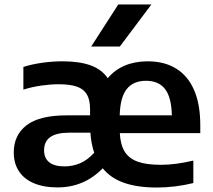

<svg xmlns="http://www.w3.org/2000/svg" viewBox="-20 -828 951 858"><path d="M875 -233H515.5Q518 -181.5 537.2 -150.5Q556.5 -119.5 595.5 -105.5Q634.5 -91.5 699 -91.5Q765 -91.5 844 -110.5V-10Q762.5 10 680 10Q594.5 10 534.5 -11Q474.5 -32 439 -76Q356 9.5 237 9.5Q174 9.5 130 -9.8Q86 -29 63.8 -64Q41.5 -99 41.5 -146.5Q41.5 -224.5 99 -268.5Q156.5 -312.5 277.5 -312.5H382.5V-339.5Q382.5 -382.5 367.8 -406.8Q353 -431 322.5 -441.2Q292 -451.5 241.5 -451.5Q206 -451.5 164 -445.5Q122 -439.5 84.5 -427.5V-529Q125 -541.5 170.5 -547.8Q216 -554 259 -554Q334.5 -554 384.2 -536.2Q434 -518.5 461.5 -478.5Q492 -515.5 537.5 -534.8Q583 -554 640 -554Q714.5 -554 767.2 -521.5Q820 -489 847.5 -425.2Q875 -361.5 875 -269ZM515 -312.5H748Q746 -394 717.2 -430.5Q688.5 -467 632.5 -467Q576 -467 546.5 -430.2Q517 -393.5 515 -312.5ZM401 -145.5Q387 -187 384 -235H288Q177 -235 177 -156.5Q177 -121.5 199.8 -103Q222.5 -84.5 267.5 -84.5Q305 -84.5 338 -98.5Q371 -112.5 401 -145.5ZM387.5 -620 508.5 -808H656.5L515.5 -620Z"/></svg>

Font: Encode Sans Semi Expanded SmBd
Style: Regular
Weight: 600
Width: 6
Designer: Multiple Designers
Foundry: Impallari Type
Version: Version 2.000